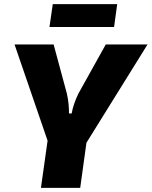

<svg xmlns="http://www.w3.org/2000/svg" viewBox="-20 -904 730 924"><path d="M544 -884H234L218 -774H529ZM690 -690H489L357 -453C342 -422 329 -385 325 -358H312C312 -388 310 -417 302 -453L238 -690H50L209 -227L177 0H366L396 -217Z"/></svg>

Font: Exo 2 Extra Bold
Style: Italic
Weight: 800
Italic angle: -8°
Designer: Natanael Gama
Version: Version 1.001;PS 001.001;hotconv 1.0.88;makeotf.lib2.5.64775